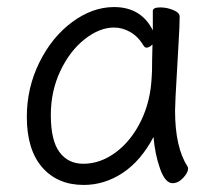

<svg xmlns="http://www.w3.org/2000/svg" viewBox="-20 -506 615 544"><path d="M482 -314Q476 -214 476 -193Q476 -89 511 -35Q513 -31 513 -29Q513 -17 499 -2Q485 13 469 13Q448 13 433.5 -28Q419 -69 415 -118Q379 -50 327.5 -16Q276 18 217 18Q143 18 99.5 -32Q56 -82 56 -175Q56 -257 91.5 -329Q127 -401 184.5 -443.5Q242 -486 303 -486Q380 -486 413 -420V-475Q413 -485 434 -485Q453 -485 471 -477.5Q489 -470 489 -459V-457Q489 -434 486 -385Q483 -336 482 -314ZM395 -371Q391 -371 388 -375Q372 -402 349.5 -415Q327 -428 303 -428Q262 -428 220 -395Q178 -362 151 -305Q124 -248 124 -180Q124 -108 148.5 -75Q173 -42 216 -42Q264 -42 307.5 -74Q351 -106 379 -162.5Q407 -219 410 -291Q411 -301 411 -335L412 -380Q403 -371 395 -371Z"/></svg>

Font: Iansui
Style: Regular
Weight: 400
Designer: But Ko / Fontworks Inc.
Foundry: zi-hi.com / Fontworks Inc.
Version: Version 1.002